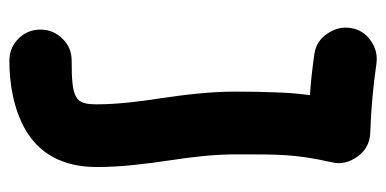

<svg xmlns="http://www.w3.org/2000/svg" viewBox="-222 -539 803 399"><g transform="rotate(90 179.5 -339.5)"><path d="M38.1 -666C35.6 -648.4 40 -632.3 50.3 -617.7C60.5 -602.5 74.7 -593.8 92.3 -591.3C119.1 -587.4 148.9 -584 177.7 -582C174.3 -556.2 172.4 -531.7 171.9 -508.8C170.9 -485.8 170.4 -458.5 170.4 -427.2C170.4 -374 176.8 -322.3 184.1 -272.9C191.4 -225.6 196.8 -180.7 196.8 -139.2C196.8 -94.2 185.5 -86.9 106 -86.9C87.9 -86.9 72.8 -80.6 60.5 -67.9C47.9 -55.2 41.5 -40 41.5 -22C41.5 -3.9 47.9 11.2 60.5 23.9C72.8 36.1 87.9 42.5 106 42.5C152.8 42.5 207 34.2 252 7.8C296.4 -19 327.1 -64.9 327.1 -139.2C327.1 -191.4 320.3 -243.2 313 -292.5C305.7 -339.8 300.8 -384.8 300.8 -427.2C300.8 -521.5 300.3 -551.3 317.4 -628.4C321.8 -646.5 317.4 -664.1 305.2 -681.2C293 -698.2 275.9 -707 254.9 -707.5C206.1 -709 156.2 -713.9 112.8 -720.2C95.2 -722.7 79.1 -718.8 64.5 -708.5C49.3 -697.8 40.5 -683.6 38.1 -666Z"/></g></svg>

Font: Mikhak
Style: Bold
Weight: 700
Designer: Amin Abedi
Version: Version 3.2